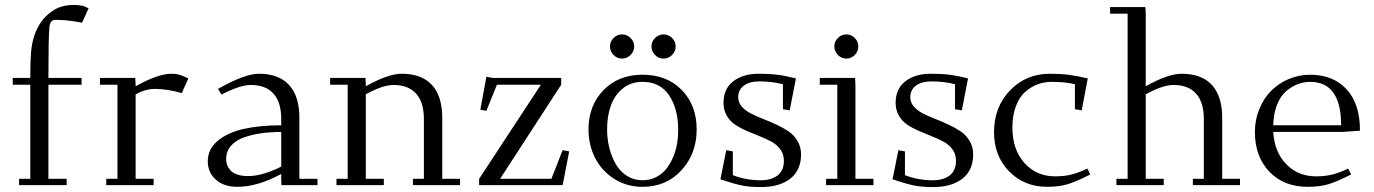

<svg xmlns="http://www.w3.org/2000/svg" viewBox="-20 -758 5626 786"><path d="M32.2 -411.1V-439H104Q104 -529.8 109.9 -567.9Q120.1 -632.8 155.8 -678.2Q166.5 -690.4 176.5 -699.2Q186.5 -708 202.1 -717.8Q217.8 -727.5 238.5 -732.7Q259.3 -737.8 284.2 -737.8Q300.8 -737.8 320.8 -733.9L342.8 -724.1L315.9 -665Q258.3 -676.8 207 -676.8Q195.8 -676.8 189.7 -669.7Q183.6 -662.6 182.1 -644Q178.2 -603 178.2 -439H314V-411.1H178.2V-25.9H252.9V0H58.1V-25.9H104V-411.1Z M389.2 -411.1V-439H533.7L535.2 -411.1V-404.8Q626.5 -456.1 682.1 -456.1Q708.5 -456.1 729 -446.8L751 -437L724.1 -377Q664.6 -394 614.7 -394Q575.7 -394 535.2 -372.1V-25.9H608.9V0H415V-25.9H460.9V-411.1Z M830.6 -97.2Q830.6 -147.5 871.1 -181.4Q911.6 -215.3 977.5 -230.2Q1043.5 -245.1 1131.3 -245.1V-270Q1131.3 -340.3 1099.1 -375.2Q1066.9 -410.2 1007.3 -410.2Q962.9 -410.2 886.7 -371.1L872.6 -394Q981.4 -456.1 1039.6 -456.1Q1121.1 -456.1 1163.3 -410.2Q1205.6 -364.3 1205.6 -274.9V-25.9H1279.8V0H1132.3L1131.3 -23.9V-45.9Q1034.7 6.8 951.7 6.8Q896.5 6.8 863.5 -22.7Q830.6 -52.2 830.6 -97.2ZM905.8 -106.9Q905.8 -94.7 909.7 -83.5Q913.6 -72.3 922.9 -61.3Q932.1 -50.3 950.9 -43.7Q969.7 -37.1 995.6 -37.1Q1029.3 -37.1 1067.4 -49.6Q1105.5 -62 1131.3 -76.2V-217.8Q1087.9 -217.8 1050.5 -212.6Q1013.2 -207.5 979 -195.6Q944.8 -183.6 925.3 -160.9Q905.8 -138.2 905.8 -106.9Z M1331.5 -411.1V-439H1476.1L1477.5 -411.1V-404.8Q1568.8 -456.1 1624.5 -456.1Q1706.1 -456.1 1748.3 -410.2Q1790.5 -364.3 1790.5 -274.9V-25.9H1863.3V0H1670.4V-25.9H1715.3V-270Q1715.3 -340.3 1683.1 -375.2Q1650.9 -410.2 1591.3 -410.2Q1547.4 -410.2 1477.5 -372.1V-25.9H1551.3V0H1357.4V-25.9H1403.3V-411.1Z M1941.4 0V-25.9L2194.3 -411.1H2014.2L1971.2 -304.2L1946.3 -309.1L1971.2 -443.8L1997.1 -439H2277.3V-411.1L2027.3 -25.9H2237.3L2283.2 -143.1L2310.1 -138.2L2283.2 0Z M2389.2 -228Q2389.2 -325.7 2450.4 -388.9Q2511.7 -452.1 2610.4 -452.1Q2710 -452.1 2771 -389.6Q2832 -327.1 2832 -228Q2832 -129.4 2770 -61.3Q2708 6.8 2610.4 6.8Q2546.4 6.8 2495.4 -25.1Q2444.3 -57.1 2416.7 -110.6Q2389.2 -164.1 2389.2 -228ZM2465.3 -228Q2465.3 -189.5 2474.4 -153.1Q2483.4 -116.7 2500.5 -86.7Q2517.6 -56.6 2546.1 -38.3Q2574.7 -20 2610.4 -20Q2639.6 -20 2664.1 -32Q2688.5 -43.9 2705.1 -63.7Q2721.7 -83.5 2733.6 -110.1Q2745.6 -136.7 2751 -166Q2756.3 -195.3 2756.3 -226.1Q2756.3 -312.5 2719.2 -367.7Q2682.1 -422.9 2610.4 -422.9Q2562.5 -422.9 2529.1 -395.5Q2495.6 -368.2 2480.5 -325.2Q2465.3 -282.2 2465.3 -228ZM2491.7 -533Q2477.1 -547.9 2477.1 -567.9Q2477.1 -587.9 2491.7 -602.5Q2506.3 -617.2 2526.4 -617.2Q2546.4 -617.2 2561.3 -602.5Q2576.2 -587.9 2576.2 -567.9Q2576.2 -547.9 2561.3 -533Q2546.4 -518.1 2526.4 -518.1Q2506.3 -518.1 2491.7 -533ZM2661.6 -533Q2647 -547.9 2647 -567.9Q2647 -587.9 2661.6 -602.5Q2676.3 -617.2 2696.3 -617.2Q2716.3 -617.2 2731.2 -602.5Q2746.1 -587.9 2746.1 -567.9Q2746.1 -547.9 2731.2 -533Q2716.3 -518.1 2696.3 -518.1Q2676.3 -518.1 2661.6 -533Z M2929.2 -23.9 2953.1 -143.1 2980 -138.2V-41Q3033.7 -20 3094.2 -20Q3137.2 -20 3163.1 -39.8Q3189 -59.6 3189 -100.1Q3189 -126 3175.3 -145.5Q3161.6 -165 3139.9 -177Q3118.2 -189 3091.8 -199.5Q3065.4 -210 3039.1 -221.2Q3012.7 -232.4 2991 -246.6Q2969.2 -260.7 2955.6 -283.7Q2941.9 -306.6 2941.9 -336.9Q2941.9 -394.5 2981.9 -425.3Q3022 -456.1 3085 -456.1Q3130.4 -456.1 3161.9 -452.1Q3193.4 -448.2 3238.3 -437L3212.9 -306.2L3185.1 -311V-413.1Q3141.6 -424.8 3088.9 -424.8Q3048.8 -424.8 3025.4 -407.7Q3002 -390.6 3002 -359.9Q3002 -338.9 3016.1 -322.3Q3030.3 -305.7 3053 -293.9Q3075.7 -282.2 3103.3 -271.5Q3130.9 -260.7 3158.2 -248Q3185.5 -235.4 3208.3 -220Q3231 -204.6 3245.1 -180.4Q3259.3 -156.2 3259.3 -126Q3259.3 -61.5 3215.6 -26.9Q3171.9 7.8 3094.2 7.8Q3047.9 7.8 3015.4 1Q2982.9 -5.9 2929.2 -23.9Z M3335.9 -411.1V-439H3480.5L3481.9 -411.1V-25.9H3555.7V0H3361.8V-25.9H3407.7V-411.1ZM3410.2 -533Q3395.5 -547.9 3395.5 -567.9Q3395.5 -587.9 3410.2 -602.5Q3424.8 -617.2 3444.8 -617.2Q3464.8 -617.2 3479.2 -602.5Q3493.7 -587.9 3493.7 -567.9Q3493.7 -547.9 3479.2 -533Q3464.8 -518.1 3444.8 -518.1Q3424.8 -518.1 3410.2 -533Z M3633.8 -23.9 3657.7 -143.1 3684.6 -138.2V-41Q3738.3 -20 3798.8 -20Q3841.8 -20 3867.7 -39.8Q3893.6 -59.6 3893.6 -100.1Q3893.6 -126 3879.9 -145.5Q3866.2 -165 3844.5 -177Q3822.8 -189 3796.4 -199.5Q3770 -210 3743.7 -221.2Q3717.3 -232.4 3695.6 -246.6Q3673.8 -260.7 3660.2 -283.7Q3646.5 -306.6 3646.5 -336.9Q3646.5 -394.5 3686.5 -425.3Q3726.6 -456.1 3789.6 -456.1Q3835 -456.1 3866.5 -452.1Q3897.9 -448.2 3942.9 -437L3917.5 -306.2L3889.6 -311V-413.1Q3846.2 -424.8 3793.5 -424.8Q3753.4 -424.8 3730 -407.7Q3706.5 -390.6 3706.5 -359.9Q3706.5 -338.9 3720.7 -322.3Q3734.9 -305.7 3757.6 -293.9Q3780.3 -282.2 3807.9 -271.5Q3835.4 -260.7 3862.8 -248Q3890.1 -235.4 3912.8 -220Q3935.5 -204.6 3949.7 -180.4Q3963.9 -156.2 3963.9 -126Q3963.9 -61.5 3920.2 -26.9Q3876.5 7.8 3798.8 7.8Q3752.4 7.8 3720 1Q3687.5 -5.9 3633.8 -23.9Z M4049.3 -217.8Q4049.3 -319.8 4114.7 -387.9Q4180.2 -456.1 4278.3 -456.1Q4322.3 -456.1 4354.5 -451.9Q4386.7 -447.8 4433.1 -437L4408.2 -306.2L4380.4 -311V-413.1Q4341.8 -422.9 4285.2 -422.9Q4255.4 -422.9 4228 -412.8Q4200.7 -402.8 4176.8 -381.8Q4152.8 -360.8 4138.7 -323.2Q4124.5 -285.6 4124.5 -235.8Q4124.5 -145.5 4173.8 -90.8Q4223.1 -36.1 4299.3 -36.1Q4337.4 -36.1 4367.2 -43.7Q4397 -51.3 4431.2 -67.9L4443.4 -43.9Q4387.2 -15.1 4351.6 -4.2Q4315.9 6.8 4266.1 6.8Q4173.3 6.8 4111.3 -56.2Q4049.3 -119.1 4049.3 -217.8Z M4524.4 -702.1V-729H4668.9L4670.4 -702.1V-404.8Q4761.7 -456.1 4817.4 -456.1Q4898.9 -456.1 4941.2 -410.2Q4983.4 -364.3 4983.4 -274.9V-25.9H5056.2V0H4863.3V-25.9H4908.2V-270Q4908.2 -340.3 4876 -375.2Q4843.8 -410.2 4784.2 -410.2Q4740.2 -410.2 4670.4 -372.1V-25.9H4744.1V0H4550.3V-25.9H4596.2V-702.1Z M5117.2 -217.8Q5117.2 -267.6 5135.3 -311.5Q5153.3 -355.5 5183.8 -386.2Q5214.4 -417 5255.9 -434.6Q5297.4 -452.1 5343.3 -452.1Q5437 -452.1 5492.2 -392.8Q5547.4 -333.5 5547.4 -223.1L5474.1 -217.8H5192.4Q5197.3 -134.8 5246.1 -85.4Q5294.9 -36.1 5367.2 -36.1Q5405.3 -36.1 5435.1 -43.7Q5464.8 -51.3 5499 -67.9L5511.2 -43.9Q5455.1 -15.1 5419.4 -4.2Q5383.8 6.8 5334 6.8Q5235.4 6.8 5176.3 -55.2Q5117.2 -117.2 5117.2 -217.8ZM5192.4 -245.1H5470.2Q5470.2 -422.9 5343.3 -422.9Q5316.9 -422.9 5292 -413.3Q5267.1 -403.8 5244.4 -384Q5221.7 -364.3 5207.5 -328.4Q5193.4 -292.5 5192.4 -245.1Z"/></svg>

Font: Dehuti
Style: Book
Weight: 400
Version: Version 1.2